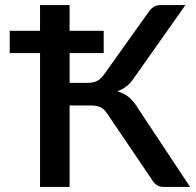

<svg xmlns="http://www.w3.org/2000/svg" viewBox="-20 -740 776 760"><path d="M255.5 -618V-720H138.5V-618H18.5V-530H138.5V0H255.5V-322.5H338.5C346.8 -322.5 354.3 -321.9 361 -320.8C367.7 -319.6 373.7 -317.6 379 -314.8C384.3 -311.9 389.2 -308.2 393.5 -303.8C397.8 -299.2 402.2 -293.7 406.5 -287L577 -35.5C583.7 -23.8 590.8 -15 598.5 -9C606.2 -3 615.7 0 627 0H732.5L529 -307C517.3 -327 504.9 -342.7 491.8 -354C478.6 -365.3 462.7 -373.5 444 -378.5C457 -383.2 468.8 -389.5 479.5 -397.5C490.2 -405.5 499.7 -415.7 508 -428L714 -720H615C603.7 -720 593.9 -717 585.8 -711C577.6 -705 570.7 -697.3 565 -688L392.5 -446C382.8 -432.7 373 -423.7 363 -419C353 -414.3 340.7 -412 326 -412H255.5V-530H390.5V-618Z"/></svg>

Font: Lato Semibold
Style: Regular
Weight: 600
Designer: Lukasz Dziedzic
Foundry: tyPoland Lukasz Dziedzic
Version: Version 2.006; 2014-01-15